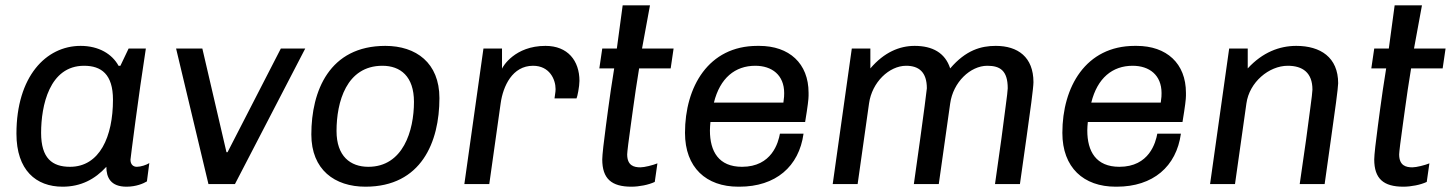

<svg xmlns="http://www.w3.org/2000/svg" viewBox="-20 -694 5473 724"><path d="M284 -521C153 -521 42 -405 42 -190C42 -52 116 10 216 10C285 10 338 -18 381 -65C381 -24 398 10 457 10C493 10 521 -2 534 -10L543 -79C532 -72 511 -65 496 -65C483 -65 472 -73 472 -92C472 -95 502 -332 530 -511H465L434 -446H427C403 -490 353 -521 284 -521ZM297 -446C362 -446 406 -414 406 -318C406 -179 356 -65 244 -65C177 -65 135 -97 135 -193C135 -295 166 -446 297 -446Z M1131 -511H1039L838 -120H834L743 -511H644L766 0H866Z M1433 -521C1222 -521 1154 -351 1154 -187C1154 -54 1242 10 1358 10C1569 10 1637 -159 1637 -324C1637 -457 1549 -521 1433 -521ZM1422 -446C1490 -446 1541 -406 1541 -310C1541 -201 1500 -65 1369 -65C1301 -65 1249 -105 1249 -200C1249 -309 1286 -446 1422 -446Z M2037 -521C1921 -521 1876 -443 1873 -435V-511H1803L1731 0H1825L1868 -305C1877 -369 1912 -446 1990 -446C2052 -446 2075 -395 2075 -358C2075 -353 2075 -350 2071 -323H2154C2157 -328 2165 -368 2165 -389C2165 -465 2121 -521 2037 -521Z M2431 -674H2328L2306 -511H2251L2240 -436H2296C2287 -379 2279 -328 2273 -281L2265 -221C2257 -162 2251 -109 2251 -93C2251 -20 2286 10 2361 10C2390 10 2426 3 2449 -8L2459 -78C2442 -71 2410 -63 2395 -63C2371 -63 2345 -69 2345 -112C2345 -120 2351 -169 2359 -225L2367 -283C2373 -329 2381 -380 2390 -436H2509L2520 -511H2401Z M2843 -521H2836C2651 -521 2563 -366 2563 -193C2563 -62 2643 10 2764 10H2768C2905 10 2993 -66 3010 -190H2921C2915 -157 2891 -65 2778 -65C2690 -65 2657 -123 2657 -202C2657 -213 2658 -223 2659 -234H3016C3026 -294 3029 -321 3029 -333V-344C3029 -455 2956 -521 2843 -521ZM2828 -446C2891 -446 2937 -411 2937 -343C2937 -335 2937 -327 2934 -307H2672C2695 -400 2752 -446 2828 -446Z M3735 -521C3679 -521 3622 -505 3563 -436C3544 -495 3496 -521 3429 -521C3372 -521 3314 -497 3262 -436V-511H3192L3120 0H3214L3257 -304C3268 -384 3333 -446 3397 -446C3445 -446 3475 -422 3475 -361C3474 -348 3462 -258 3450 -171L3426 0H3520L3563 -304C3574 -384 3639 -446 3703 -446C3751 -446 3780 -428 3780 -361C3780 -346 3767 -258 3756 -170L3732 0H3826L3851 -177C3864 -268 3877 -364 3877 -384C3877 -479 3818 -521 3735 -521Z M4266 -521H4259C4074 -521 3986 -366 3986 -193C3986 -62 4066 10 4187 10H4191C4328 10 4416 -66 4433 -190H4344C4338 -157 4314 -65 4201 -65C4113 -65 4080 -123 4080 -202C4080 -213 4081 -223 4082 -234H4439C4449 -294 4452 -321 4452 -333V-344C4452 -455 4379 -521 4266 -521ZM4251 -446C4314 -446 4360 -411 4360 -343C4360 -335 4360 -327 4357 -307H4095C4118 -400 4175 -446 4251 -446Z M4868 -521C4805 -521 4741 -497 4685 -436V-511H4615L4543 0H4637L4680 -304C4691 -384 4765 -446 4836 -446C4892 -446 4929 -420 4929 -356C4929 -340 4916 -253 4905 -167L4881 0H4975L5000 -178C5013 -268 5026 -364 5026 -380C5026 -478 4959 -521 4868 -521Z M5342 -674H5239L5217 -511H5162L5151 -436H5207C5198 -379 5190 -328 5184 -281L5176 -221C5168 -162 5162 -109 5162 -93C5162 -20 5197 10 5272 10C5301 10 5337 3 5360 -8L5370 -78C5353 -71 5321 -63 5306 -63C5282 -63 5256 -69 5256 -112C5256 -120 5262 -169 5270 -225L5278 -283C5284 -329 5292 -380 5301 -436H5420L5431 -511H5312Z"/></svg>

Font: Chivo
Style: Italic
Weight: 400
Italic angle: -8°
Designer: Hector Gatti
Foundry: Omnibus-Type
Version: Version 1.003;PS 001.003;hotconv 1.0.70;makeotf.lib2.5.58329